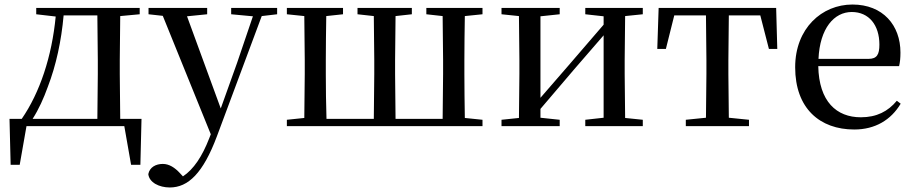

<svg xmlns="http://www.w3.org/2000/svg" viewBox="-20 -557 4040 848"><path d="M140 -494 226 -484C209 -307 156 -148 76 -32H22L27 171H67L97 0H529L559 171H600L605 -32H511L509 -230V-292L511 -486L597 -494V-522H140ZM410 -32H124C151 -74 173 -123 191 -173C228 -269 251 -377 261 -489H410L412 -292V-230Z M1001 -494 1097 -485 1027 -279 955 -78 806 -485 895 -494V-522H636V-494L699 -487L911 36L904 54C873 134 835 191 788 222L775 208C752 183 727 167 699 167C669 167 641 181 635 212C639 249 683 271 730 271C811 271 877 208 938 45L1136 -486L1204 -494V-522H1001Z M1374 0H2111V-28L2033 -36C2032 -92 2031 -175 2031 -230V-292C2031 -346 2032 -430 2033 -486L2111 -494V-522H1863V-494L1935 -486L1937 -292V-230L1935 -32H1727L1725 -230V-292L1727 -486L1799 -494V-522H1559V-494L1631 -486L1633 -292V-230L1631 -32H1422C1420 -88 1419 -174 1419 -230V-292C1419 -346 1420 -430 1421 -486L1495 -494V-522H1247V-494L1324 -486L1326 -292V-230L1324 -36L1247 -28V0Z M2565 -494 2646 -485V-448L2491 -268L2367 -125V-485L2452 -494V-522H2195V-494L2272 -486L2274 -292V-230L2272 -36L2195 -28V0H2452V-28L2367 -37V-76L2517 -252L2646 -401V-37L2565 -28V0H2819V-28L2741 -36L2739 -230V-292L2741 -486L2819 -494V-522H2565Z M3097 0H3288V-28L3199 -37L3197 -230V-292L3199 -489H3338L3376 -341H3413L3408 -522H2889L2883 -341H2921L2958 -489H3098L3100 -292V-230L3098 -37L3009 -28V0Z M3753 15C3845 15 3915 -27 3958 -99L3941 -112C3902 -65 3852 -39 3782 -39C3675 -39 3597 -108 3594 -265H3951C3955 -281 3957 -301 3957 -325C3957 -445 3880 -537 3745 -537C3610 -537 3492 -432 3492 -260C3492 -78 3601 15 3753 15ZM3595 -297C3601 -432 3664 -504 3742 -504C3818 -504 3864 -446 3864 -360C3864 -316 3853 -297 3816 -297Z"/></svg>

Font: Noto Serif TC Medium
Style: Regular
Weight: 500
Designer: Ryoko NISHIZUKA 西塚涼子 (kana & ideographs); Frank Grießhammer (Latin, Greek & Cyrillic); Wenlong ZHANG 张文龙 (bopomofo); San
Foundry: Adobe
Version: Version 2.001;hotconv 1.1.0;makeotfexe 2.6.0